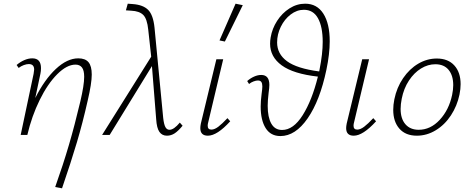

<svg xmlns="http://www.w3.org/2000/svg" viewBox="-20 -731 2554 1040"><path d="M477 -327Q477 -280 455 -186Q428 -66 396.5 40Q365 146 316 289L279 282Q322 161 353.5 53.5Q385 -54 415 -181Q436 -270 436 -315Q436 -350 424 -365.5Q412 -381 389 -381Q342 -381 290 -329Q238 -277 195 -189.5Q152 -102 128 0H92L162 -331Q165 -349 165 -354Q165 -384 136 -384Q124 -384 109 -378.5Q94 -373 81 -363L70 -379Q90 -396 112 -405.5Q134 -415 155 -415Q202 -415 202 -362Q202 -346 199 -332L171 -200Q221 -300 282.5 -357.5Q344 -415 404 -415Q442 -415 459.5 -394Q477 -373 477 -327Z M969 -50Q946 -22 926.5 -9Q907 4 884 4Q858 4 843.5 -16.5Q829 -37 826 -85L803 -373L574 0H533L799 -424L783 -570Q777 -629 756 -650Q735 -671 691 -673L662 -675L672 -711L699 -709Q755 -705 782.5 -677.5Q810 -650 817 -581L864 -92Q868 -57 876 -42.5Q884 -28 898 -28Q922 -28 954 -67Z M1065 -37Q1065 -47 1068 -62L1152 -410H1189L1108 -69Q1105 -59 1105 -50Q1105 -29 1125 -29Q1142 -29 1162.5 -44.5Q1183 -60 1212 -91L1227 -74Q1156 4 1106 4Q1065 4 1065 -37ZM1169 -512 1256 -711 1295 -703 1198 -506Z M1766 -507Q1766 -439 1748 -353Q1713 -186 1646.5 -90Q1580 6 1499 6Q1446 6 1419 -37Q1392 -80 1392 -154Q1392 -182 1397 -222Q1401 -250 1401 -263Q1401 -279 1395.5 -287Q1390 -295 1377 -295Q1367 -295 1353.5 -290Q1340 -285 1329 -276L1319 -292Q1336 -307 1356 -316Q1376 -325 1395 -325Q1439 -325 1439 -271Q1439 -256 1435 -228Q1430 -186 1430 -158Q1430 -96 1449.5 -61.5Q1469 -27 1508 -27Q1569 -27 1619.5 -107Q1670 -187 1702 -316Q1569 -331 1506 -377Q1443 -423 1443 -494Q1443 -510 1446 -528Q1454 -576 1481 -618Q1508 -660 1548 -685.5Q1588 -711 1633 -711Q1697 -711 1731.5 -657Q1766 -603 1766 -507ZM1728 -504Q1728 -586 1702.5 -632Q1677 -678 1626 -678Q1588 -678 1554.5 -652.5Q1521 -627 1501 -586Q1481 -545 1481 -501Q1481 -439 1534.5 -399.5Q1588 -360 1709 -344Q1709 -347 1711 -355Q1728 -440 1728 -504Z M1855 -37Q1855 -47 1858 -62L1942 -410H1979L1898 -69Q1895 -59 1895 -50Q1895 -29 1915 -29Q1932 -29 1952.5 -44.5Q1973 -60 2002 -91L2017 -74Q1946 4 1896 4Q1855 4 1855 -37Z M2110 -136Q2110 -163 2116 -193Q2129 -257 2163.5 -307.5Q2198 -358 2245.5 -386Q2293 -414 2346 -414Q2407 -414 2441 -376.5Q2475 -339 2475 -275Q2475 -249 2469 -219Q2456 -157 2422.5 -106Q2389 -55 2340.5 -25.5Q2292 4 2238 4Q2177 4 2143.5 -34Q2110 -72 2110 -136ZM2429 -217Q2435 -246 2435 -270Q2435 -322 2410 -352.5Q2385 -383 2338 -383Q2298 -383 2260.5 -360Q2223 -337 2195 -294.5Q2167 -252 2156 -196Q2150 -166 2150 -141Q2150 -88 2176 -58Q2202 -28 2248 -28Q2312 -28 2362 -82Q2412 -136 2429 -217Z"/></svg>

Font: Ysabeau Light
Style: Italic
Weight: 300
Italic angle: -12°
Designer: Christian Thalmann (Catharsis Fonts)
Version: Version 0.003